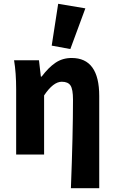

<svg xmlns="http://www.w3.org/2000/svg" viewBox="-20 -813 602 1010"><path d="M353 177Q364 -109 364 -289Q364 -343 351 -363Q338 -383 305 -383Q260 -383 212 -311V0H65V-344Q65 -430 54 -496H185L195 -410H199Q235 -458 272 -483Q309 -508 357 -508Q502 -508 502 -308V177ZM252 -573 286 -793 429 -769 350 -555Z"/></svg>

Font: Toshiba Sans
Style: Bold
Weight: 700
Designer: Paul D. Hunt
Foundry: Toshiba Corporation
Version: Version 2.020;PS 2.0;hotconv 1.0.86;makeotf.lib2.5.63406